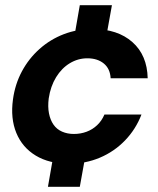

<svg xmlns="http://www.w3.org/2000/svg" viewBox="-20 -620 609 741"><path d="M165 101 195 -71H319L288 101ZM258 -428 288 -600H412L381 -428ZM246 12Q170 12 118 -19.5Q66 -51 43 -107Q20 -163 30 -236Q38 -295 64.5 -344.5Q91 -394 132.5 -431Q174 -468 226 -488Q278 -508 338 -508Q434 -508 491 -457.5Q548 -407 550 -318H407Q405 -355 380.5 -375Q356 -395 317 -395Q281 -395 249.5 -376Q218 -357 196.5 -322Q175 -287 168 -240Q164 -208 169 -182.5Q174 -157 186.5 -139Q199 -121 219.5 -112Q240 -103 265 -103Q291 -103 314 -111.5Q337 -120 355 -137Q373 -154 383 -178H526Q504 -121 462.5 -78Q421 -35 365.5 -11.5Q310 12 246 12Z"/></svg>

Font: DM Sans 36pt
Style: Bold Italic
Weight: 700
Italic angle: -10°
Designer: Colophon Foundry, Jonny Pinhorn
Foundry: Colophon Foundry
Version: Version 4.004;gftools[0.9.30]